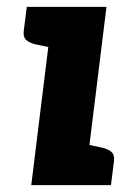

<svg xmlns="http://www.w3.org/2000/svg" viewBox="-20 -539 395 559"><path d="M71 0 135 -519H290L226 0ZM206 0 235 -118 278 -109Q295 -105 304.5 -96.5Q314 -88 312 -71L303 0ZM155 -519 126 -401 83 -410Q66 -414 56.5 -422.5Q47 -431 49 -448L58 -519Z"/></svg>

Font: Aleo Black
Style: Italic
Weight: 900
Italic angle: -7°
Designer: Alessio Laiso
Foundry: Alessio Laiso
Version: Version 2.001;gftools[0.9.29]